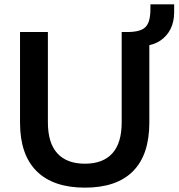

<svg xmlns="http://www.w3.org/2000/svg" viewBox="-20 -852 820 882"><path d="M370 10Q225 10 148.5 -65.5Q72 -141 72 -289V-705H200V-290Q200 -195 243.5 -147.5Q287 -100 370 -100Q453 -100 496 -147.5Q539 -195 539 -290V-705H666V-289Q666 -141 591 -65.5Q516 10 370 10ZM644 -641 573 -686V-705Q609 -706 630.5 -715.5Q652 -725 661.5 -748Q671 -771 671 -811V-832H780V-795Q780 -752 763.5 -719Q747 -686 716.5 -665.5Q686 -645 644 -641Z"/></svg>

Font: NunitoSans3
Style: Bold
Weight: 700
Designer: Vernon Adams
Foundry: Vernon Adams
Version: Version 3.101;gftools[0.9.27]